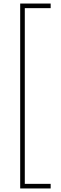

<svg xmlns="http://www.w3.org/2000/svg" viewBox="-20 -820 347 1084"><path d="M94 244H266V218H120V-774H266V-800H94Z"/></svg>

Font: Noto Sans Malayalam Thin
Style: Regular
Weight: 100
Designer: Jelle Bosma - Monotype Design Team
Foundry: Monotype Imaging Inc.
Version: Version 2.104